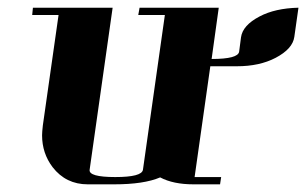

<svg xmlns="http://www.w3.org/2000/svg" viewBox="-20 -481 799 501"><path d="M64 -441.9 65.9 -460.9H273.9L213.9 -38.1Q210.9 -19 280.8 -19Q350.1 -19 353 -38.1L410.2 -441.9H340.8L344.2 -460.9H550.8L532.2 -327.1Q601.1 -327.1 604 -346.2L608.9 -383.8Q613.3 -415 657.2 -438Q697.8 -459.5 758.8 -460.9L748 -384.8Q743.7 -353.5 699.2 -330.1Q657.2 -308.1 598.1 -308.1H528.8L487.8 -19H557.1L554.2 0H484.9Q432.1 0 397.9 -18.1Q355.5 0 277.8 0H209Q151.9 0 117.2 -44.9Q89.8 -81.1 89.8 -127.9Q89.8 -136.2 91.8 -153.8L132.8 -441.9Z"/></svg>

Font: Hjet
Style: Italic
Weight: 400
Designer: T. Christopher White
Version: Version 1.2